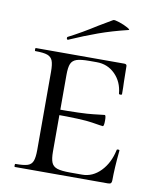

<svg xmlns="http://www.w3.org/2000/svg" viewBox="-74 -686 612 744"><g transform="rotate(10 232.0 -313.5)"><path d="M35 -12Q68 -12 83 -17Q98 -22 103.5 -36.5Q109 -51 109 -81V-387Q109 -417 103.5 -431Q98 -445 83 -450.5Q68 -456 35 -456Q33 -456 33 -462Q33 -468 35 -468H383Q393 -468 393 -460L394 -398Q395 -379 395 -350Q395 -347 389 -347Q383 -347 383 -350Q379 -396 349.5 -425.5Q320 -455 277 -455H249Q214 -455 198 -449.5Q182 -444 176 -430Q170 -416 170 -386V-85Q170 -56 176 -41.5Q182 -27 198.5 -21.5Q215 -16 249 -16H297Q338 -16 369.5 -48.5Q401 -81 412 -133Q412 -136 417.5 -136Q423 -136 423 -133Q416 -61 416 -15Q416 -7 413 -3.5Q410 0 401 0H35Q33 0 33 -6Q33 -12 35 -12ZM145 -228V-249Q259 -249 298.5 -254Q338 -259 343 -259Q348 -259 348 -238Q348 -215 343 -215Q339 -215 299.5 -221.5Q260 -228 145 -228ZM152 -521Q148 -521 147 -525.5Q146 -530 149 -532Q200 -558 258 -595Q294 -617 312 -627Q317 -629 336.5 -622.5Q356 -616 370 -608Q384 -600 376 -599Q314 -584 262.5 -565.5Q211 -547 154 -522Z"/></g></svg>

Font: Cormorant SC
Style: Regular
Weight: 400
Designer: Christian Thalmann (Catharsis Fonts)
Foundry: Catharsis Fonts
Version: Version 4.000